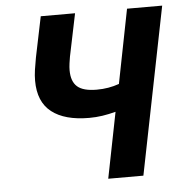

<svg xmlns="http://www.w3.org/2000/svg" viewBox="-49 -699 709 746"><g transform="rotate(-5 305.5 -326.0)"><path d="M343.3 0 394.2 -256.6Q367.6 -249.6 342.1 -245.7Q316.6 -241.9 290.5 -241.9Q195.2 -241.9 144.3 -281.7Q93.3 -321.6 93.3 -404Q93.3 -424.3 96.4 -445.9Q99.6 -467.5 104.4 -493.4L137.1 -651.8H270.9L236.4 -485.2Q234.4 -474.8 232.4 -459.6Q230.4 -444.5 230.4 -433.1Q230.4 -389.2 253.4 -368.9Q276.4 -348.6 329.1 -348.6Q352.7 -348.6 374.5 -352.3Q396.3 -356 416.7 -363.3L473.6 -651.8H610.7L480.4 0Z"/></g></svg>

Font: Source Sans Variable
Style: Italic
Weight: 200
Italic angle: -11°
Designer: Paul D. Hunt
Foundry: Adobe Systems Incorporated
Version: Version 3.006;hotconv 1.0.111;makeotfexe 2.5.65597